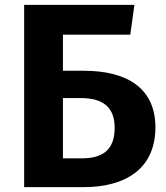

<svg xmlns="http://www.w3.org/2000/svg" viewBox="-20 -767 679 787"><path d="M323 -477H238V-625H514L531 -747H79V0H324C495 0 617 -76 617 -245C617 -401 507 -477 323 -477ZM315 -118H238V-365H311C404 -365 450 -326 450 -243C450 -151 399 -118 315 -118Z"/></svg>

Font: Glow Sans SC Normal
Style: Bold
Weight: 700
Designer: Ryoko NISHIZUKA (kana, bopomofo & ideographs); Paul D. Hunt (Latin, Greek & Cyrillic); Sandoll Communications, Soo-young
Version: Version 0.93